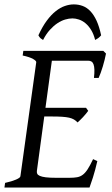

<svg xmlns="http://www.w3.org/2000/svg" viewBox="-20 -844 502 864"><path d="M418 -119.1Q408.2 -76.7 398.2 -45.4Q388.2 -14.2 382.8 0H0L2.9 -21Q33.7 -27.8 52.2 -35.9Q70.8 -43.9 71.8 -50.8L143.1 -564Q144 -569.8 128.9 -578.6Q113.8 -587.4 82 -594.2L85 -615.2H444.8L457 -603Q454.6 -590.3 450.9 -575.2Q447.3 -560.1 442.6 -544.9Q438 -529.8 433.1 -516.1Q428.2 -502.4 423.8 -493.2H402.8Q405.3 -515.6 404.8 -530.5Q404.3 -545.4 400.9 -554.4Q397.5 -563.5 391.6 -567.1Q385.7 -570.8 377 -570.8H213.4L184.6 -358.9H367.2L377 -345.2Q372.1 -338.4 366 -331.1Q359.9 -323.7 353.3 -316.7Q346.7 -309.6 340.3 -303.5Q334 -297.4 329.1 -293Q321.3 -301.3 312.5 -306.4Q303.7 -311.5 290.8 -314.5Q277.8 -317.4 259 -318.6Q240.2 -319.8 212.9 -319.8H179.2L146 -75.2Q145 -67.9 147.5 -62.3Q149.9 -56.6 159.2 -52.5Q168.5 -48.3 186 -46.1Q203.6 -43.9 232.9 -43.9H292Q312.5 -43.9 326.7 -46.4Q340.8 -48.8 352.3 -57.4Q363.8 -65.9 374.5 -82.5Q385.3 -99.1 398.9 -127.9L418 -119.1ZM152.8 -685.1Q170.9 -724.6 190.7 -751.2Q210.4 -777.8 231 -793.9Q251.5 -810.1 272 -817.1Q292.5 -824.2 312 -824.2Q333.5 -824.2 352.3 -817.1Q371.1 -810.1 386.7 -793.7Q402.3 -777.3 414.6 -750.7Q426.8 -724.1 435.1 -685.1Q428.2 -676.8 421.9 -672.4Q415.5 -668 408.2 -664.1Q401.4 -690.9 389.9 -709.5Q378.4 -728 364.5 -739.5Q350.6 -751 335.2 -756.1Q319.8 -761.2 306.2 -761.2Q290.5 -761.2 273.2 -756.1Q255.9 -751 238.5 -739.5Q221.2 -728 204.3 -709.5Q187.5 -690.9 173.8 -664.1Q167 -668 162.4 -671.9Q157.7 -675.8 152.8 -685.1Z"/></svg>

Font: GentiumAlt
Style: Italic
Weight: 400
Italic angle: -7°
Designer: J. Victor Gaultney
Version: Version 1.02; 2005; OFL release